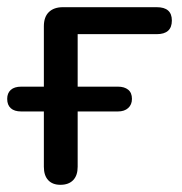

<svg xmlns="http://www.w3.org/2000/svg" viewBox="-23 -507 506 534"><path d="M99 -43V-197H36Q17 -197 7 -206Q-3 -215 -3 -232Q-3 -248 7 -257Q17 -266 36 -266H99V-434Q99 -460 113 -473.5Q127 -487 152 -487H413Q455 -487 455 -450Q455 -412 413 -412H193V-266H305Q323 -266 333.5 -257.5Q344 -249 344 -232Q344 -216 333.5 -206.5Q323 -197 305 -197H193V-43Q193 -19 180.5 -6Q168 7 145 7Q123 7 111 -6Q99 -19 99 -43Z"/></svg>

Font: SN Pro
Style: Regular
Weight: 400
Designer: Tobias Whetton
Foundry: Supernotes
Version: Version 1.003